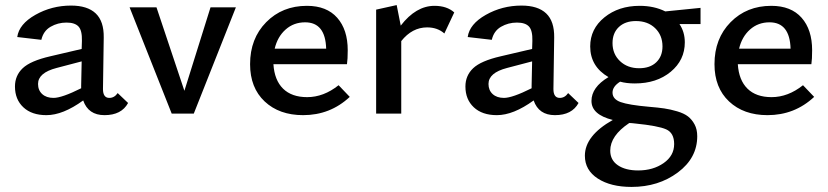

<svg xmlns="http://www.w3.org/2000/svg" viewBox="-20 -448 3266 757"><path d="M444 -81 485 -42Q459 6 392 6Q328 6 308 -52Q228 6 163 6Q105 6 72 -25Q39 -56 39 -107Q39 -150 69.5 -179Q100 -208 178 -226L302 -255L303 -287Q304 -328 289.5 -343.5Q275 -359 242 -359Q208 -359 179.5 -342.5Q151 -326 143 -291L48 -302Q55 -353 119.5 -389.5Q184 -426 260 -426Q325 -426 357.5 -395Q390 -364 389 -300L386 -97Q386 -62 411 -62Q431 -62 444 -81ZM191 -62Q224 -62 300 -100V-111L302 -206L203 -180Q130 -161 130 -117Q130 -92 146.5 -77Q163 -62 191 -62Z M810 -419H910L744 0H657L491 -419H597L707 -90Z M1315 -112 1359 -66Q1282 6 1175 6Q1081 6 1023.5 -48Q966 -102 966 -195Q966 -296 1029.5 -360.5Q1093 -425 1190 -425Q1268 -425 1309.5 -378Q1351 -331 1351 -250Q1351 -214 1348 -195H1058Q1062 -132 1096 -98.5Q1130 -65 1191 -65Q1256 -65 1315 -112ZM1183 -360Q1138 -360 1106 -331.5Q1074 -303 1063 -256H1266Q1263 -360 1183 -360Z M1693 -425Q1742 -425 1771 -399L1732 -316Q1705 -340 1664 -340Q1605 -340 1562 -286V0H1463V-410L1544 -428L1560 -347Q1620 -425 1693 -425Z M2220 -81 2261 -42Q2235 6 2168 6Q2104 6 2084 -52Q2004 6 1939 6Q1881 6 1848 -25Q1815 -56 1815 -107Q1815 -150 1845.5 -179Q1876 -208 1954 -226L2078 -255L2079 -287Q2080 -328 2065.5 -343.5Q2051 -359 2018 -359Q1984 -359 1955.5 -342.5Q1927 -326 1919 -291L1824 -302Q1831 -353 1895.5 -389.5Q1960 -426 2036 -426Q2101 -426 2133.5 -395Q2166 -364 2165 -300L2162 -97Q2162 -62 2187 -62Q2207 -62 2220 -81ZM1967 -62Q2000 -62 2076 -100V-111L2078 -206L1979 -180Q1906 -161 1906 -117Q1906 -92 1922.5 -77Q1939 -62 1967 -62Z M2742 -417V-353H2659Q2680 -322 2680 -281Q2680 -211 2624.5 -165Q2569 -119 2483 -119Q2450 -119 2425 -126Q2395 -107 2395 -83Q2395 -57 2427 -45.5Q2459 -34 2539 -27Q2575 -24 2599 -20.5Q2623 -17 2650 -9Q2677 -1 2692.5 11Q2708 23 2718.5 42.5Q2729 62 2729 89Q2729 175 2652.5 232Q2576 289 2470 289Q2388 289 2337 256Q2286 223 2286 166Q2286 87 2396 25Q2312 4 2312 -50Q2312 -104 2379 -144Q2307 -186 2307 -265Q2307 -334 2363 -379.5Q2419 -425 2502 -425Q2559 -425 2603 -403ZM2500 -179Q2543 -179 2567.5 -202.5Q2592 -226 2592 -265Q2592 -309 2563 -337Q2534 -365 2487 -365Q2445 -365 2420 -341.5Q2395 -318 2395 -278Q2395 -235 2424.5 -207Q2454 -179 2500 -179ZM2638 120Q2638 76 2606.5 62Q2575 48 2485 39Q2469 37 2461 37Q2386 87 2386 146Q2386 183 2416 203.5Q2446 224 2496 224Q2555 224 2596.5 195Q2638 166 2638 120Z M3146 -112 3190 -66Q3113 6 3006 6Q2912 6 2854.5 -48Q2797 -102 2797 -195Q2797 -296 2860.5 -360.5Q2924 -425 3021 -425Q3099 -425 3140.5 -378Q3182 -331 3182 -250Q3182 -214 3179 -195H2889Q2893 -132 2927 -98.5Q2961 -65 3022 -65Q3087 -65 3146 -112ZM3014 -360Q2969 -360 2937 -331.5Q2905 -303 2894 -256H3097Q3094 -360 3014 -360Z"/></svg>

Font: EauTestText Semibold
Style: Regular
Weight: 600
Designer: Christian Thalmann (Catharsis Fonts)
Version: Version 0.001;PS 000.001;hotconv 1.0.88;makeotf.lib2.5.64775